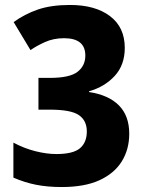

<svg xmlns="http://www.w3.org/2000/svg" viewBox="-20 -744 583 774"><path d="M483 -551Q483 -482 442.5 -438Q402 -394 339 -376V-373Q418 -361 459.5 -319Q501 -277 501 -205Q501 -142 471 -93.5Q441 -45 381 -17.5Q321 10 229 10Q172 10 126 1Q80 -8 34 -28V-169Q77 -146 122.5 -134.5Q168 -123 207 -123Q275 -123 302.5 -146.5Q330 -170 330 -214Q330 -258 298 -280Q266 -302 180 -302H135V-430H181Q261 -430 292.5 -454.5Q324 -479 324 -520Q324 -590 238 -590Q196 -590 161.5 -574.5Q127 -559 103 -542L35 -655Q79 -687 132.5 -705.5Q186 -724 262 -724Q364 -724 423.5 -679Q483 -634 483 -551Z"/></svg>

Font: Noto Sans Ethiopic SemiCondensed ExtraBold
Style: Regular
Weight: 800
Width: 4
Designer: Monotype Design Team
Foundry: Monotype Imaging Inc.
Version: Version 2.102; ttfautohint (v1.8.4.7-5d5b)